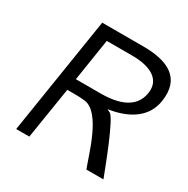

<svg xmlns="http://www.w3.org/2000/svg" viewBox="-135 -695 793 810"><g transform="rotate(30 262.0 -290.0)"><path d="M111 -5 151 -256H191C209 -256 225 -255 239 -253C321 -241 367 -60 389 -5H472C454 -52 379 -252 353 -263L339 -270L355 -273C439 -289 508 -331 521 -415C540 -537 455 -575 338 -575H137L47 -5ZM192 -518H317C402 -518 466 -488 454 -415C442 -337 367 -313 281 -313H160Z"/></g></svg>

Font: Charger Pro
Style: LitExtObl
Weight: 300
Designer: Jasper
Foundry: Cannot Into Space Fonts
Version: Version 1.09